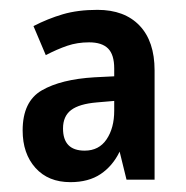

<svg xmlns="http://www.w3.org/2000/svg" viewBox="-20 -742 378 390"><path d="M178 -722Q233 -722 263.5 -690Q294 -658 294 -599V-377H237L223 -434Q209 -405 184.5 -388.5Q160 -372 123 -372Q78 -372 52 -401Q26 -430 26 -477Q26 -536 65 -558.5Q104 -581 172 -585L212 -587V-603Q212 -631 199.5 -643.5Q187 -656 161 -656Q137 -656 116.5 -649Q96 -642 73 -630L48 -689Q77 -704 107.5 -713Q138 -722 178 -722ZM177 -534Q141 -531 124.5 -518.5Q108 -506 108 -481Q108 -436 152 -436Q181 -436 196.5 -459Q212 -482 212 -517V-537Z"/></svg>

Font: Noto Sans Hebrew Condensed SemiBold
Style: Regular
Weight: 600
Width: 3
Designer: Ben Nathan
Foundry: Google LLC
Version: Version 3.001; ttfautohint (v1.8.4.7-5d5b)